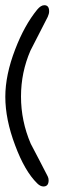

<svg xmlns="http://www.w3.org/2000/svg" viewBox="-20 -629 255 723"><path d="M159.7 35.2Q163.1 42 163.1 49.8Q163.1 73.2 143.6 73.2Q131.8 73.2 120.1 61.5Q73.2 15.6 37.1 -81.5Q0 -179.2 0 -264.6Q0 -346.7 37.1 -442.9Q71.8 -533.7 120.1 -592.8Q133.8 -609.4 147 -609.4Q165 -609.4 165 -586.4Q165 -577.1 159.7 -565.4L94.7 -438.5Q59.1 -356.4 59.1 -265.6Q59.1 -173.3 95.7 -87.9Q111.8 -57.1 127.9 -26.4Q144 4.4 159.7 35.2Z"/></svg>

Font: DimaLove
Style: regular
Weight: 400
Designer: R.Balvardi
Foundry: Dima Software Group
Version: Version 1.00;May 4, 2019;FontCreator 11.5.0.2427 64-bit